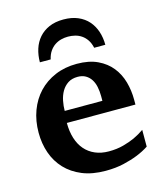

<svg xmlns="http://www.w3.org/2000/svg" viewBox="-109 -795 748 887"><g transform="rotate(-15 264.5 -351.0)"><path d="M355 -326.2Q355 -350.1 350.6 -371.1Q346.2 -392.1 336.2 -407.5Q326.2 -422.9 310.5 -431.9Q294.9 -440.9 272.9 -440.9Q245.1 -440.9 226.3 -428.5Q207.5 -416 196 -396.2Q184.6 -376.5 179.7 -352.1Q174.8 -327.6 174.8 -304.2H355ZM498 -46.9Q472.2 -29.8 439.9 -17.1Q412.1 -5.9 373.5 3.2Q335 12.2 287.1 12.2Q223.1 12.2 175.5 -7.3Q127.9 -26.9 95.9 -60.8Q64 -94.7 48.1 -140.1Q32.2 -185.5 32.2 -237.8Q32.2 -294.4 50 -342.5Q67.9 -390.6 100.8 -425.5Q133.8 -460.4 180.4 -480.2Q227.1 -500 284.2 -500Q342.8 -500 383.5 -480.7Q424.3 -461.4 449.7 -429.4Q475.1 -397.5 486.6 -356.4Q498 -315.4 498 -272V-248H169.9Q169.9 -207 180.2 -174.3Q190.4 -141.6 210.2 -118.7Q230 -95.7 258.8 -83.3Q287.6 -70.8 324.2 -70.8Q362.3 -70.8 393.8 -79.3Q425.3 -87.9 448.7 -98.6Q475.6 -111.3 498 -127ZM381.8 -550.8Q377 -573.2 366.5 -588.9Q356 -604.5 342 -614Q328.1 -623.5 311.5 -627.7Q294.9 -631.8 277.8 -631.8Q261.2 -631.8 244.9 -627.7Q228.5 -623.5 214.4 -614Q200.2 -604.5 189.5 -588.9Q178.7 -573.2 173.8 -550.8H122.1Q122.1 -584.5 131.6 -614.3Q141.1 -644 160.6 -666.3Q180.2 -688.5 209.2 -701.2Q238.3 -713.9 277.8 -713.9Q317.4 -713.9 346.9 -701.2Q376.5 -688.5 396 -666.3Q415.5 -644 425.3 -614.3Q435.1 -584.5 435.1 -550.8Z"/></g></svg>

Font: Charis SIL Phon
Style: Bold
Weight: 700
Foundry: SIL International
Version: Version 5.000